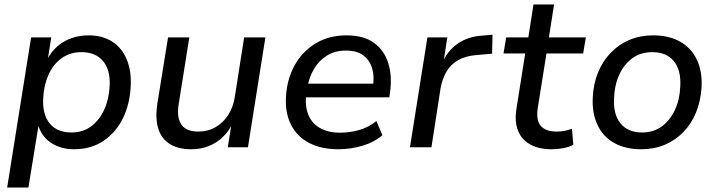

<svg xmlns="http://www.w3.org/2000/svg" viewBox="-20 -658 3205 858"><path d="M12 180 119 -491H209L193 -389H189Q208 -426 236 -450.5Q264 -475 299.5 -487.5Q335 -500 376 -500Q438 -500 481.5 -472Q525 -444 546.5 -392Q568 -340 564 -271Q560 -192 529 -129Q498 -66 442.5 -28.5Q387 9 311 9Q252 9 208.5 -19.5Q165 -48 149 -103H153L107 180ZM299 -66Q351 -66 387.5 -93.5Q424 -121 445.5 -167.5Q467 -214 470 -273Q474 -345 440.5 -385Q407 -425 344 -425Q293 -425 255.5 -398Q218 -371 197 -324.5Q176 -278 173 -219Q169 -147 202 -106.5Q235 -66 299 -66Z M834 9Q778 9 740.5 -13.5Q703 -36 688 -81Q673 -126 683 -194L731 -491H826L779 -196Q772 -156 779 -127.5Q786 -99 807.5 -84.5Q829 -70 866 -70Q909 -70 943.5 -90Q978 -110 1000 -144.5Q1022 -179 1029 -223L1071 -491H1166L1088 0H998L1015 -107H1020Q992 -51 944 -21Q896 9 834 9Z M1493 9Q1415 9 1361 -19.5Q1307 -48 1280.5 -100.5Q1254 -153 1258 -225Q1262 -303 1296 -365Q1330 -427 1389.5 -463.5Q1449 -500 1529 -500Q1606 -500 1652 -466Q1698 -432 1715.5 -374.5Q1733 -317 1723 -246L1720 -223H1330L1339 -284H1666L1646 -268Q1654 -316 1643 -352.5Q1632 -389 1603.5 -410.5Q1575 -432 1526 -432Q1477 -432 1441 -409.5Q1405 -387 1383.5 -350.5Q1362 -314 1354 -271L1350 -247Q1341 -191 1356 -150Q1371 -109 1408 -87Q1445 -65 1500 -65Q1543 -65 1585 -77Q1627 -89 1662 -117L1689 -54Q1652 -22 1599 -6.5Q1546 9 1493 9Z M1812 0 1890 -491H1979L1961 -375H1956Q1977 -428 2023.5 -461.5Q2070 -495 2136 -499L2181 -503L2179 -418L2109 -412Q2060 -408 2027 -389Q1994 -370 1975.5 -338.5Q1957 -307 1949 -265L1908 0Z M2446 9Q2386 9 2347.5 -13.5Q2309 -36 2294 -76.5Q2279 -117 2288 -173L2327 -419H2230L2242 -491H2341L2364 -638H2456L2433 -491H2598L2586 -419H2422L2384 -181Q2374 -122 2396 -96Q2418 -70 2468 -70Q2487 -70 2504 -73.5Q2521 -77 2536 -83L2542 -11Q2524 -1 2497.5 4Q2471 9 2446 9Z M2846 9Q2774 9 2724 -19.5Q2674 -48 2649.5 -101Q2625 -154 2629 -224Q2632 -285 2653 -335.5Q2674 -386 2710 -423Q2746 -460 2793.5 -480Q2841 -500 2898 -500Q2970 -500 3020 -471.5Q3070 -443 3094.5 -390.5Q3119 -338 3115 -267Q3111 -206 3090.5 -155.5Q3070 -105 3034 -68Q2998 -31 2950.5 -11Q2903 9 2846 9ZM2849 -66Q2901 -66 2938 -93.5Q2975 -121 2996.5 -167.5Q3018 -214 3020 -273Q3024 -345 2991 -385Q2958 -425 2894 -425Q2843 -425 2806 -398Q2769 -371 2747.5 -324.5Q2726 -278 2724 -219Q2720 -147 2753 -106.5Q2786 -66 2849 -66Z"/></svg>

Font: Nunito Sans 10pt Medium
Style: Italic
Weight: 500
Italic angle: -9°
Designer: Vernon Adams
Foundry: Vernon Adams
Version: Version 3.101;gftools[0.9.27]